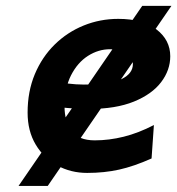

<svg xmlns="http://www.w3.org/2000/svg" viewBox="-20 -566 593 642"><path d="M494.6 -147.9 486.8 -36.1Q427.7 -9.8 378.2 1.2Q328.6 12.2 271.5 12.2Q216.8 12.2 171.6 -12.5Q126.5 -37.1 99.4 -82.5Q72.3 -127.9 72.3 -189.5Q72.3 -260.3 96.4 -317.9Q120.6 -375.5 162.8 -417Q205.1 -458.5 259.8 -480.7Q314.5 -502.9 375.5 -502.9Q457.5 -502.9 503.4 -467.5Q549.3 -432.1 549.3 -377.9Q549.3 -331.5 518.8 -291.3Q488.3 -251 427.7 -226.3Q367.2 -201.7 277.8 -201.7Q257.8 -201.7 231.7 -203.1Q205.6 -204.6 180.4 -207.3Q155.3 -210 138.2 -213.4V-297.9Q209.5 -283.2 260.3 -283.2Q349.6 -283.2 387 -301.8Q424.3 -320.3 424.3 -351.6Q424.3 -374.5 404.3 -387.9Q384.3 -401.4 348.1 -401.4Q309.1 -401.4 274.2 -379.2Q239.3 -356.9 217.5 -314.2Q195.8 -271.5 195.8 -209Q195.8 -161.1 219 -128.9Q242.2 -96.7 296.9 -96.7Q344.7 -96.7 393.8 -108.9Q442.9 -121.1 494.6 -147.9ZM455.6 -546.4H553.2L139.6 55.7H42Z"/></svg>

Font: Andika
Style: Bold Italic
Weight: 700
Italic angle: -14°
Designer: Victor Gaultney, Annie Olsen, Julie Remington, Don Collingsworth, Eric Hays, Becca Hirsbrunner
Foundry: SIL International
Version: Version 6.101